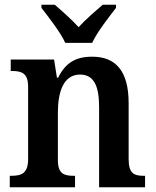

<svg xmlns="http://www.w3.org/2000/svg" viewBox="-20 -786 653 806"><path d="M254 -606H367C387 -651 438 -715 467 -753V-766H411C382 -741 338 -703 310 -672C282 -703 239 -741 210 -766H154V-753C183 -715 234 -651 254 -606ZM21 0H295V-48H290C249 -48 223 -56 223 -114V-314C223 -397 245 -473 316 -473C376 -473 396 -422 396 -336V0H589V-48H584C543 -48 520 -57 520 -119V-353C520 -489 465 -548 367 -548C297 -548 255 -522 224 -460H219L207 -536H25V-488H30C71 -488 98 -479 98 -422V-118C98 -57 69 -48 27 -48H21Z"/></svg>

Font: Noto Serif Devanagari SemiCondensed SemiBold
Style: Regular
Weight: 600
Width: 4
Designer: Universal Thirst, Indian Type Foundry and the Monotype Design Team
Foundry: Monotype Imaging Inc.
Version: Version 2.004